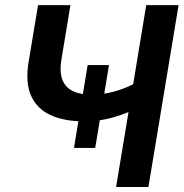

<svg xmlns="http://www.w3.org/2000/svg" viewBox="-20 -748 734 768"><path d="M315.4 -262.7Q236.8 -262.7 182.4 -287.6Q127.9 -312.5 104.2 -365.2Q80.6 -418 94.7 -502L132.3 -727.5H261.7L225.6 -509.3Q202.1 -369.6 345.7 -369.6Q390.6 -369.6 433.1 -380.9Q475.6 -392.1 512.7 -411.1L564.9 -727.5H694.3L573.7 0H444.3L494.1 -299.8Q451.7 -282.2 408.9 -272.5Q366.2 -262.7 315.4 -262.7ZM275.9 -156.2 330.6 -487.8H416L360.8 -156.2Z"/></svg>

Font: Inter Display SemiBold
Style: Italic
Weight: 600
Italic angle: -9.39999°
Designer: Rasmus Andersson
Foundry: rsms
Version: Version 4.000;git-a52131595